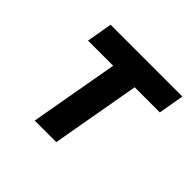

<svg xmlns="http://www.w3.org/2000/svg" viewBox="-135 -710 870 870"><g transform="rotate(45 300.0 -275.0)"><path d="M258 -427H97L118.5 -550H578.5L557 -427H396L320.5 0H182.5Z"/></g></svg>

Font: JuliaMono Black
Style: Italic
Weight: 900
Italic angle: -9°
Monospace: yes
Designer: cormullion
Foundry: corm
Version: Version 0.057; ttfautohint (v1.8.4)